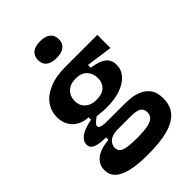

<svg xmlns="http://www.w3.org/2000/svg" viewBox="-268 -849 1137 1137"><g transform="rotate(-45 300.5 -280.5)"><path d="M274 183Q188 183 132.5 169.5Q77 156 51 130Q25 104 25 65Q25 19 61.5 -10Q98 -39 169 -45V-65Q115 -65 86 -76.5Q57 -88 57 -117Q57 -145 85.5 -167Q114 -189 180 -202V-222Q118 -226 83 -262Q48 -298 48 -355Q48 -405 76 -444.5Q104 -484 159.5 -507.5Q215 -531 296 -531H562V-421L397 -444V-421Q461 -412 489.5 -389Q518 -366 518 -325Q518 -284 491 -253Q464 -222 414.5 -204.5Q365 -187 296 -187Q283 -187 268 -188Q253 -189 218 -193Q199 -179 188.5 -168.5Q178 -158 178 -149Q178 -142 185.5 -137Q193 -132 205.5 -130Q218 -128 231 -128H381Q401 -128 433 -125.5Q465 -123 497 -110Q529 -97 551 -68.5Q573 -40 573 13Q573 71 540.5 109Q508 147 441.5 165Q375 183 274 183ZM290 68Q351 68 385 61.5Q419 55 433.5 40.5Q448 26 448 4Q448 -16 439.5 -27Q431 -38 417.5 -42.5Q404 -47 390.5 -48.5Q377 -50 367 -50H241Q199 -46 180.5 -27.5Q162 -9 162 15Q162 37 176 48Q190 59 218.5 63.5Q247 68 290 68ZM288 -262Q336 -262 360 -285.5Q384 -309 384 -347Q384 -387 359.5 -413Q335 -439 288 -439Q242 -439 216 -413.5Q190 -388 190 -348Q190 -323 201.5 -303.5Q213 -284 235 -273Q257 -262 288 -262ZM295 -604Q253 -604 230.5 -621.5Q208 -639 208 -673Q208 -708 230.5 -726Q253 -744 295 -744Q338 -744 360.5 -726Q383 -708 383 -673Q383 -640 360.5 -622Q338 -604 295 -604Z"/></g></svg>

Font: Bricolage Grotesque 96pt ExtraBold
Style: Bold
Weight: 700
Version: Version 1.001;gftools[0.9.33.dev8+g029e19f]